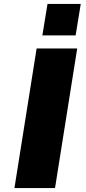

<svg xmlns="http://www.w3.org/2000/svg" viewBox="-20 -950 432 970"><path d="M53 0 165 -705H370L258 0ZM194 -771 220 -930H388L362 -771Z"/></svg>

Font: Nunito Sans 7pt SemiExpanded Black
Style: Italic
Weight: 900
Width: 6
Italic angle: -9°
Designer: Vernon Adams
Foundry: Vernon Adams
Version: Version 3.101;gftools[0.9.27]